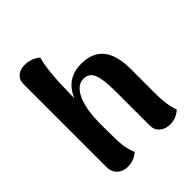

<svg xmlns="http://www.w3.org/2000/svg" viewBox="-209 -854 989 989"><g transform="rotate(-45 285.5 -359.0)"><path d="M511 -146Q511 -68 531 -16Q496 15 453 15Q419 15 396.5 -4.5Q374 -24 374 -56V-309Q374 -391 359 -429.5Q344 -468 303 -468Q256 -468 228 -408Q200 -348 200 -235Q200 -128 203.5 -90.5Q207 -53 223 -15Q190 15 145 15Q110 15 87.5 -6.5Q65 -28 65 -63V-662Q64 -694 82 -712Q100 -730 129 -732Q179 -737 223 -703Q201 -629 199 -458V-431Q241 -531 350 -531Q511 -531 511 -331Z"/></g></svg>

Font: Arima Koshi Bold
Style: Regular
Weight: 700
Designer: Joana Correia and Natanael Gama
Foundry: NDISCOVER
Version: Version 1.019;PS 001.019;hotconv 1.0.88;makeotf.lib2.5.64775